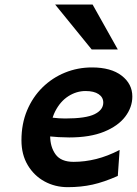

<svg xmlns="http://www.w3.org/2000/svg" viewBox="-20 -793 589 826"><path d="M494.6 -147.9 486.8 -36.1Q427.7 -9.8 378.2 1.2Q328.6 12.2 271.5 12.2Q216.8 12.2 171.6 -12.5Q126.5 -37.1 99.4 -82.5Q72.3 -127.9 72.3 -189.5Q72.3 -260.3 96.4 -317.9Q120.6 -375.5 162.8 -417Q205.1 -458.5 259.8 -480.7Q314.5 -502.9 375.5 -502.9Q457.5 -502.9 503.4 -467.5Q549.3 -432.1 549.3 -377.9Q549.3 -331.5 518.8 -291.3Q488.3 -251 427.7 -226.3Q367.2 -201.7 277.8 -201.7Q257.8 -201.7 231.7 -203.1Q205.6 -204.6 180.4 -207.3Q155.3 -210 138.2 -213.4V-297.9Q209.5 -283.2 260.3 -283.2Q349.6 -283.2 387 -301.8Q424.3 -320.3 424.3 -351.6Q424.3 -374.5 404.3 -387.9Q384.3 -401.4 348.1 -401.4Q309.1 -401.4 274.2 -379.2Q239.3 -356.9 217.5 -314.2Q195.8 -271.5 195.8 -209Q195.8 -161.1 219 -128.9Q242.2 -96.7 296.9 -96.7Q344.7 -96.7 393.8 -108.9Q442.9 -121.1 494.6 -147.9ZM217.3 -773.4H378.4L486.8 -580.1H374.5Z"/></svg>

Font: Andika
Style: Bold Italic
Weight: 700
Italic angle: -14°
Designer: Victor Gaultney, Annie Olsen, Julie Remington, Don Collingsworth, Eric Hays, Becca Hirsbrunner
Foundry: SIL International
Version: Version 6.101